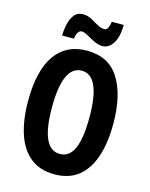

<svg xmlns="http://www.w3.org/2000/svg" viewBox="-135 -1007 863 1103"><g transform="rotate(15 296.5 -456.0)"><path d="M550 -358Q550 -244 522.5 -161.5Q495 -79 439 -34.5Q383 10 297 10Q211 10 154.5 -35Q98 -80 70.5 -163Q43 -246 43 -359Q43 -539 108 -632Q173 -725 297 -725Q426 -725 488 -626.5Q550 -528 550 -358ZM185 -358Q185 -111 297 -111Q353 -111 380.5 -171.5Q408 -232 408 -358Q408 -606 297 -606Q185 -606 185 -358ZM134 -772Q135 -803 142 -837.5Q149 -872 167.5 -896.5Q186 -921 221 -921Q248 -921 271.5 -908Q295 -895 316.5 -882.5Q338 -870 359 -870Q373 -870 379.5 -883.5Q386 -897 390 -922H461Q460 -849 435 -811Q410 -773 374 -773Q349 -773 323.5 -785.5Q298 -798 275.5 -811Q253 -824 237 -824Q227 -824 217.5 -811.5Q208 -799 205 -772Z"/></g></svg>

Font: Noto Sans Arabic ExtCond
Style: Bold
Weight: 700
Width: 2
Designer: Monotype Design Team, Nadine Chahine, Nizar Qandah and Khaled Hosny
Foundry: Monotype Imaging Inc.
Version: Version 2.012; ttfautohint (v1.8.4.7-5d5b)